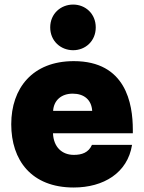

<svg xmlns="http://www.w3.org/2000/svg" viewBox="-20 -813 632 842"><path d="M303.2 9.3C434.1 9.3 539.6 -54.7 559.1 -177.7H383.3C368.2 -143.6 338.9 -133.8 303.7 -133.8C252.4 -133.8 214.8 -167.5 212.4 -228.5H562.5V-244.1C562.5 -358.9 531.7 -544.9 303.7 -544.9C122.1 -544.9 29.3 -425.8 29.3 -268.1C29.3 -110.8 117.2 9.3 303.2 9.3ZM200.2 -692.9C200.2 -632.8 246.6 -592.8 300.8 -592.8C354.5 -592.8 399.9 -632.8 399.9 -692.9C399.9 -752.9 354.5 -793 300.8 -793C246.6 -793 200.2 -752.9 200.2 -692.9ZM212.9 -326.7C215.8 -373 249 -402.3 298.8 -402.3C348.6 -402.3 381.3 -375.5 384.3 -326.7Z"/></svg>

Font: Wand UI Pro Black
Style: Regular
Weight: 900
Designer: Andreas Faust
Version: Version 1.003;FEAKit 1.0